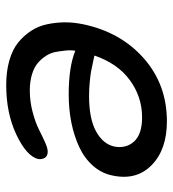

<svg xmlns="http://www.w3.org/2000/svg" viewBox="10 -519 552 612"><g transform="rotate(-90 286.0 -213.0)"><path d="M205.1 43Q115.7 43 66.2 -5.1Q16.6 -53.2 32.2 -128.9Q39.1 -164.6 63.2 -192.1Q87.4 -219.7 123 -236.3Q158.7 -252.9 201.2 -261.5Q243.7 -270 291 -270Q378.9 -270 430.2 -249Q432.6 -263.2 430.9 -279.5Q429.2 -295.9 426.3 -312Q423.3 -328.1 413.6 -343Q403.8 -357.9 390.4 -369.1Q377 -380.4 354.5 -387.2Q332 -394 303.2 -394Q268.6 -394 234.9 -385Q201.2 -376 180.4 -365.5Q159.7 -355 139.6 -345.9Q119.6 -336.9 108.9 -336.9Q95.2 -336.9 89.4 -345.5Q83.5 -354 85 -367.2Q94.2 -404.3 162.8 -436.8Q231.4 -469.2 320.8 -469.2Q364.3 -469.2 399.2 -459.2Q434.1 -449.2 456.3 -431.2Q478.5 -413.1 493.7 -389.9Q508.8 -366.7 514.6 -339.1Q520.5 -311.5 520.8 -283.4Q521 -255.4 515.1 -226.1Q490.7 -106 407 -31.5Q323.2 43 205.1 43ZM125 -125Q117.7 -87.4 140.9 -61.8Q164.1 -36.1 217.8 -36.1Q283.2 -36.1 336.4 -75Q389.6 -113.8 415 -188Q414.6 -188 394.8 -192.4Q375 -196.8 364.3 -198.7Q353.5 -200.7 331.1 -202.9Q308.6 -205.1 286.1 -205.1Q213.9 -205.1 173.3 -182.9Q132.8 -160.6 125 -125Z"/></g></svg>

Font: Shantell Sans Bouncy
Style: Italic
Weight: 400
Italic angle: -11.31°
Designer: Stephen Nixon, Anya Danilova, Shantell Martin
Foundry: Arrow Type
Version: Version 1.006;[9816181b4]